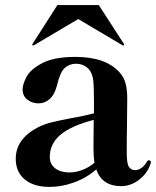

<svg xmlns="http://www.w3.org/2000/svg" viewBox="-20 -722 616 756"><path d="M574 -83 573 -78Q561 -40 528 -14.5Q495 11 457 11Q382 11 359 -55Q320 -21 271 -3.5Q222 14 176 14Q113 14 77.5 -15.5Q42 -45 42 -97Q42 -175 130 -221Q154 -233 182 -240Q210 -247 257 -256Q310 -265 350 -276V-321Q350 -382 347 -406.5Q344 -431 332 -447Q312 -471 279 -471Q254 -471 235.5 -455Q217 -439 205 -388Q196 -351 176.5 -333Q157 -315 132 -315Q107 -315 88 -329.5Q69 -344 69 -370Q69 -390 84.5 -419.5Q100 -449 146.5 -473.5Q193 -498 277 -498Q395 -498 450 -438Q468 -418 474.5 -393.5Q481 -369 481 -333L480 -223Q479 -190 479 -121Q479 -77 488 -64.5Q497 -52 512 -52Q524 -52 536.5 -60.5Q549 -69 559 -86Q562 -91 566 -91Q569 -91 571.5 -89Q574 -87 574 -83ZM352 -81Q348 -106 348 -140L349 -250Q258 -226 217 -190.5Q176 -155 176 -104Q176 -76 197 -59.5Q218 -43 253 -43Q278 -43 303.5 -52.5Q329 -62 352 -81ZM107 -546 108 -549 206 -702H369L468 -549L469 -546Q469 -543 465 -543L462 -544L288 -647L114 -544L111 -543Q107 -543 107 -546Z"/></svg>

Font: Shippori Mincho ExtraBold
Style: Regular
Weight: 800
Designer: FONTDASU
Foundry: FONTDASU / Google Inc. / but / Adobe
Version: Version 3.110; ttfautohint (v1.8.3)